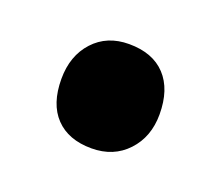

<svg xmlns="http://www.w3.org/2000/svg" viewBox="-47 -487 342 296"><g transform="rotate(20 123.5 -338.5)"><path d="M123 -253Q85 -253 64 -275Q43 -297 43 -338Q43 -376 65 -400Q87 -424 123 -424Q162 -424 183 -401.5Q204 -379 204 -338Q204 -301 181.5 -277Q159 -253 123 -253Z"/></g></svg>

Font: Readex Pro SemiBold
Style: Regular
Weight: 600
Designer: Bonnie Shaver-Troup, Thomas Jockin
Foundry: Lexend
Version: Version 1.204; ttfautohint (v1.8.4.7-5d5b)